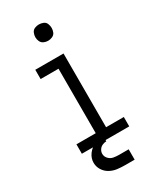

<svg xmlns="http://www.w3.org/2000/svg" viewBox="-226 -811 884 1060"><g transform="rotate(-30 216.0 -281.5)"><path d="M65 0H367V-60H254V-530H74V-471H188V-60H65ZM216 -633Q230 -633 243.5 -639Q257 -645 262.5 -658Q268 -671 268 -685Q268 -699 262.5 -712.5Q257 -726 243.5 -731.5Q230 -737 216 -737Q202 -737 189 -731.5Q176 -726 170 -712.5Q164 -699 164 -685Q164 -671 170 -658Q176 -645 189 -639Q202 -633 216 -633ZM241 174H301V108H241Q223 108 205.5 105Q188 102 175 88.5Q162 75 162 57Q162 44 169.5 32Q177 20 190 14Q203 8 216 8V-25Q187 -25 159.5 -13.5Q132 -2 114 22.5Q96 47 96 76Q96 101 109.5 122.5Q123 144 145 156Q167 168 191.5 171Q216 174 241 174Z"/></g></svg>

Font: Iosevka Sparkle Light
Style: Regular
Weight: 300
Designer: Belleve Invis
Foundry: Belleve Invis
Version: Version 4.5.0; ttfautohint (v1.8.3)